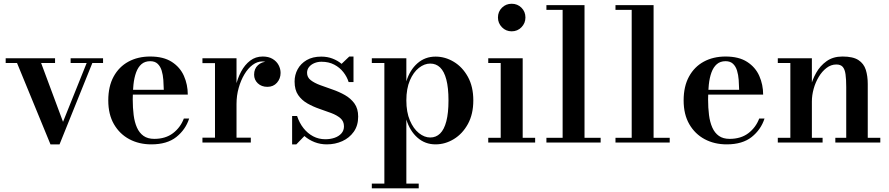

<svg xmlns="http://www.w3.org/2000/svg" viewBox="-20 -778 4854 1048"><path d="M542.5 -460V-434H484L305 10H255.5L73 -434H11V-460H280.5V-434H204.5L324 -113L453 -434H365.5V-460Z M806 10Q739 10 686 -18.2Q633 -46.5 602 -100Q571 -153.5 571 -230Q571 -306.5 600.2 -360Q629.5 -413.5 681 -441.5Q732.5 -469.5 800 -469.5Q872.5 -469.5 917.8 -440.2Q963 -411 984 -363.5Q1005 -316 1005 -261.5H638.5V-288H874Q873.5 -314.5 871.5 -342Q869.5 -369.5 862.5 -392.5Q855.5 -415.5 840.5 -429.8Q825.5 -444 800 -444Q771 -444 752.2 -427.8Q733.5 -411.5 723 -382.8Q712.5 -354 708.5 -316.5Q704.5 -279 704.5 -236Q704.5 -189.5 709.5 -150.2Q714.5 -111 727.5 -81.8Q740.5 -52.5 763.5 -36.2Q786.5 -20 822 -20Q883.5 -20 924.2 -51Q965 -82 983.5 -131H1012.5Q993 -70.5 942.5 -30.2Q892 10 806 10Z M1256 -210.5Q1256 -257.5 1266 -303.5Q1276 -349.5 1296 -387Q1316 -424.5 1345.5 -447Q1375 -469.5 1414 -469.5Q1446 -469.5 1467.8 -456.5Q1489.5 -443.5 1500.5 -423Q1511.5 -402.5 1511.5 -380Q1511.5 -349 1491.8 -326.5Q1472 -304 1439.5 -304Q1407.5 -304 1387.2 -323.2Q1367 -342.5 1367 -370.5Q1367 -403 1388 -422.2Q1409 -441.5 1439.5 -441.5Q1459.5 -441.5 1475.8 -433Q1492 -424.5 1501.2 -410.5Q1510.5 -396.5 1510.5 -380H1484Q1484 -397.5 1474.5 -411.5Q1465 -425.5 1448.2 -434Q1431.5 -442.5 1411 -442.5Q1384 -442.5 1358.8 -423.8Q1333.5 -405 1314 -372.2Q1294.5 -339.5 1282.8 -298Q1271 -256.5 1271 -210.5ZM1271 -460V-26.5H1349V0H1085V-26.5H1153.5V-433.5H1085V-460Z M1574.5 10V-145H1601.5Q1614 -107 1636.5 -78.5Q1659 -50 1689.2 -34Q1719.5 -18 1755.5 -18Q1783.5 -18 1806.5 -26Q1829.5 -34 1843.5 -49.8Q1857.5 -65.5 1857.5 -88.5Q1857.5 -116 1838 -132.8Q1818.5 -149.5 1787.8 -161Q1757 -172.5 1722.8 -184.2Q1688.5 -196 1657.8 -213.5Q1627 -231 1607.5 -259.2Q1588 -287.5 1588 -333Q1588 -369.5 1604.8 -400.2Q1621.5 -431 1654 -450Q1686.5 -469 1733.5 -469Q1767 -469 1795 -458.2Q1823 -447.5 1844.5 -429.5L1886.5 -469.5H1909.5V-330H1883Q1874 -359 1854.2 -384.2Q1834.5 -409.5 1804.5 -425.2Q1774.5 -441 1734.5 -441Q1714 -441 1696 -433.5Q1678 -426 1667 -412.5Q1656 -399 1656 -380.5Q1656 -356 1676 -340.5Q1696 -325 1728 -313.2Q1760 -301.5 1795.5 -289.2Q1831 -277 1862.8 -259Q1894.5 -241 1914.8 -213Q1935 -185 1935 -141.5Q1935 -92.5 1911 -58.8Q1887 -25 1848.2 -7.5Q1809.5 10 1764 10Q1728.5 10 1697.5 -2Q1666.5 -14 1641.5 -35.5L1597.5 10Z M2009.5 250V224H2078V-434H2009.5V-460H2198V-334Q2217 -396 2258.5 -432.5Q2300 -469 2357.5 -469Q2410 -469 2457.2 -440.5Q2504.5 -412 2534 -358.5Q2563.5 -305 2563.5 -230Q2563.5 -155 2534 -101.2Q2504.5 -47.5 2457.2 -18.8Q2410 10 2357.5 10Q2300 10 2258.5 -26.8Q2217 -63.5 2198 -125.5V224H2265.5V250ZM2328.5 -27.5Q2360 -27.5 2382.2 -49.2Q2404.5 -71 2416.2 -116Q2428 -161 2428 -230Q2428 -299 2416.2 -343.8Q2404.5 -388.5 2382.2 -409.8Q2360 -431 2328.5 -431Q2296.5 -431 2266.5 -407.5Q2236.5 -384 2217.2 -339Q2198 -294 2198 -230Q2198 -166 2217.2 -120.8Q2236.5 -75.5 2266.5 -51.5Q2296.5 -27.5 2328.5 -27.5Z M2773 -607Q2741.5 -607 2719.8 -629.2Q2698 -651.5 2698 -682.5Q2698 -714.5 2719.8 -736Q2741.5 -757.5 2773 -757.5Q2804.5 -757.5 2826.2 -736Q2848 -714.5 2848 -682.5Q2848 -651.5 2826.2 -629.2Q2804.5 -607 2773 -607ZM2833 -460V-26H2901V0H2645V-26H2713V-434H2645V-460Z M3170.5 -750V-26H3258.5V0H2962.5V-26H3051V-724H2962.5V-750Z M3547.5 -750V-26H3635.5V0H3339.5V-26H3428V-724H3339.5V-750Z M3946.5 10Q3879.5 10 3826.5 -18.2Q3773.5 -46.5 3742.5 -100Q3711.5 -153.5 3711.5 -230Q3711.5 -306.5 3740.8 -360Q3770 -413.5 3821.5 -441.5Q3873 -469.5 3940.5 -469.5Q4013 -469.5 4058.2 -440.2Q4103.5 -411 4124.5 -363.5Q4145.5 -316 4145.5 -261.5H3779V-288H4014.5Q4014 -314.5 4012 -342Q4010 -369.5 4003 -392.5Q3996 -415.5 3981 -429.8Q3966 -444 3940.5 -444Q3911.5 -444 3892.8 -427.8Q3874 -411.5 3863.5 -382.8Q3853 -354 3849 -316.5Q3845 -279 3845 -236Q3845 -189.5 3850 -150.2Q3855 -111 3868 -81.8Q3881 -52.5 3904 -36.2Q3927 -20 3962.5 -20Q4024 -20 4064.8 -51Q4105.5 -82 4124 -131H4153Q4133.5 -70.5 4083 -30.2Q4032.5 10 3946.5 10Z M4411.5 -460V-26H4470V0H4225.5V-26H4294V-434H4225.5V-460ZM4716.5 -319.5V-26H4785V0H4539.5V-26H4599V-303Q4599 -345 4595.2 -372.2Q4591.5 -399.5 4580 -412.8Q4568.5 -426 4545 -426Q4516 -426 4491.5 -407.2Q4467 -388.5 4449 -358.5Q4431 -328.5 4421.2 -293.2Q4411.5 -258 4411.5 -224L4393 -223Q4393 -257 4403 -299.2Q4413 -341.5 4434.8 -380.2Q4456.5 -419 4492 -444.2Q4527.5 -469.5 4578.5 -469.5Q4636 -469.5 4665.5 -450.2Q4695 -431 4705.8 -397Q4716.5 -363 4716.5 -319.5Z"/></svg>

Font: Bodoni Moda 9pt SemiBold
Style: Regular
Weight: 600
Designer: Owen Earl
Foundry: indestructible type
Version: Version 2.005